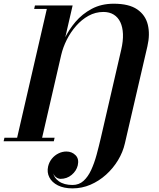

<svg xmlns="http://www.w3.org/2000/svg" viewBox="-74 -780 879 1060"><path d="M326.5 260Q278.5 260 245.6 243.5Q212.7 227 198.5 199.2Q184.2 171.5 191.7 138.5Q197.5 114.2 212.7 95.7Q228 77.2 249 66.9Q270 56.5 292.5 56.5Q322.8 56.5 343.1 76.9Q363.5 97.2 355.3 133Q348 163.3 321.8 185.4Q295.5 207.5 259.3 207.5Q244 206 233.2 196.5Q222.5 187 220.2 174.5Q223 200.7 251.2 221Q279.5 241.2 326.5 241.2Q362.3 241.2 387.1 218.6Q412 196 429.4 158.2Q446.8 120.5 459.4 74Q472 27.5 483 -20L595.3 -506Q606.3 -553.5 604.8 -591.9Q603.3 -630.3 590.4 -657.5Q577.5 -684.7 553.8 -699.4Q530 -714 497 -714Q452.8 -714 414.5 -692.7Q376.3 -671.5 345.9 -636.7Q315.5 -602 294.6 -560.4Q273.8 -518.7 264.3 -478H250.5Q259.8 -518.2 282.5 -566.6Q305.3 -615 342.5 -659Q379.8 -703 432.5 -731.2Q485.3 -759.5 554 -759.5Q637.8 -759.5 683.4 -728.3Q729 -697 742 -643.8Q755 -590.5 739.8 -524.5L615.5 11.5Q604.5 60 577.4 104.8Q550.3 149.5 511.4 184.5Q472.5 219.5 425.4 239.8Q378.2 260 326.5 260ZM-54 0 -49.5 -19.5H20.5L184.5 -730.5H114.5L119 -750H327L158.5 -19.5H227.5L223 0Z"/></svg>

Font: Bodoni Moda
Style: Italic
Weight: 400
Italic angle: -13°
Designer: Owen Earl
Foundry: indestructible type
Version: Version 2.005